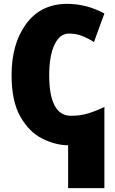

<svg xmlns="http://www.w3.org/2000/svg" viewBox="-20 -744 597 995"><path d="M329 -724Q192 -724 116 -621Q40 -518 40 -355Q40 -219 85.5 -139.5Q131 -60 198.5 -26Q266 8 333 9V231H521V-190Q480 -170 439 -157Q398 -144 348 -144Q235 -144 235 -354Q235 -455 262.5 -512.5Q290 -570 337 -570Q374 -570 405 -558Q436 -546 467 -526L521 -674Q473 -700 424.5 -712Q376 -724 329 -724Z"/></svg>

Font: Noto Sans Display SemiCondensed Black
Style: Regular
Weight: 900
Width: 4
Designer: Monotype Design Team
Foundry: Monotype Imaging Inc.
Version: Version 1.900